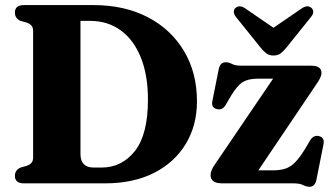

<svg xmlns="http://www.w3.org/2000/svg" viewBox="-20 -720 1306 754"><path d="M38.5 -29.5Q38.5 -52 61 -62L85.5 -69Q97.5 -73.5 103.8 -80.8Q110 -88 110 -101.5V-598Q110 -612 103.8 -619.2Q97.5 -626.5 85.5 -631L60.5 -638Q38.5 -648 38.5 -670.5Q38.5 -700 73.5 -700H347.5Q468.5 -700 559.8 -652.8Q651 -605.5 702.2 -520.2Q753.5 -435 753.5 -322Q753.5 -227.5 709.5 -154.8Q665.5 -82 584.8 -41Q504 0 392.5 0H73.5Q38.5 0 38.5 -29.5ZM378.5 -62Q458.5 -62 509.8 -127Q561 -192 561 -329Q561 -424.5 533.2 -493.8Q505.5 -563 454.5 -600.5Q403.5 -638 333.5 -638H296V-115Q296 -62 348.5 -62ZM1221 -387 994.5 -51H1050.5Q1080 -51 1100.8 -57.8Q1121.5 -64.5 1139.2 -82.8Q1157 -101 1178.5 -136L1198 -169Q1211 -190.5 1232.5 -185.5Q1255.5 -180 1250.5 -154L1222.5 -13.5Q1216.5 13.5 1195.5 13.5Q1183 13.5 1170.2 6.8Q1157.5 0 1131.5 0H852.5Q828 0 817.5 -8.8Q807 -17.5 807 -32Q807 -50.5 824 -74.5L1052.5 -411H992Q955.5 -411 933.8 -398Q912 -385 887 -343.5L866 -307.5Q853 -286 831.5 -291.5Q808.5 -297.5 814 -323.5L839 -448.5Q844.5 -475.5 866.5 -475.5Q879 -475.5 891.2 -468.8Q903.5 -462 929 -462H1202Q1242.5 -462 1242.5 -433.5Q1242.5 -417 1221 -387ZM1105 -533.5Q1093 -518.5 1081.8 -510.2Q1070.5 -502 1054 -502Q1037.5 -502 1026.2 -510.2Q1015 -518.5 1003 -533.5L907 -653Q898 -664 898.2 -673.8Q898.5 -683.5 904.5 -688.5Q921 -703 944.5 -686L1054 -611L1163.5 -686Q1187.5 -703 1203.5 -688.5Q1209.5 -683.5 1210 -673.8Q1210.5 -664 1201 -653Z"/></svg>

Font: Fraunces 72pt S050
Style: Bold
Weight: 700
Version: Version 1.000; ttfautohint (v1.8.3)